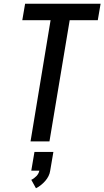

<svg xmlns="http://www.w3.org/2000/svg" viewBox="-20 -755 557 1025"><path d="M143 0 250 -647H99L114 -735H517L502 -647H352L244 0ZM172 250 147 205Q162 198 174.5 185Q187 172 190 156H147L164 56H265L248 156Q246 171 239 185Q232 199 221.5 211Q211 223 198.5 233Q186 243 172 250Z"/></svg>

Font: Iosevka SS04 Semibold
Style: Italic
Weight: 600
Italic angle: -9°
Monospace: yes
Designer: Belleve Invis
Foundry: Belleve Invis
Version: Version 19.0.0; ttfautohint (v1.8.4)